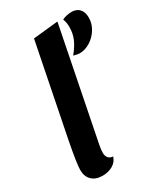

<svg xmlns="http://www.w3.org/2000/svg" viewBox="-185 -801 782 902"><g transform="rotate(-30 206.5 -350.0)"><path d="M356 -720Q382 -720 397.5 -703.5Q413 -687 413 -656Q413 -624 395.5 -595.5Q378 -567 350 -549.5Q322 -532 292 -532Q282 -532 260 -538Q287 -571 299.5 -600Q312 -629 312 -664Q312 -689 304 -708Q312 -713 327 -716.5Q342 -720 356 -720ZM152 -73Q152 -56 160.5 -45.5Q169 -35 186 -34Q178 -8 154 6Q130 20 99 20Q62 20 41 0Q20 -20 20 -56Q20 -90 43 -208L141 -700L276 -714L157 -115Q152 -88 152 -73Z"/></g></svg>

Font: Sansita Medium Italic
Style: Regular
Weight: 500
Italic angle: -11°
Designer: Pablo Cosgaya
Foundry: Omnibus-Type
Version: Version 1.006